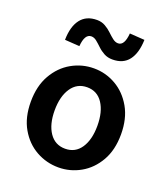

<svg xmlns="http://www.w3.org/2000/svg" viewBox="-132 -802 796 908"><g transform="rotate(20 265.5 -348.0)"><path d="M266 11Q206 11 154 -18Q102 -47 70 -102.5Q38 -158 38 -237Q38 -316 70 -372Q102 -428 154 -457.5Q206 -487 266 -487Q325 -487 376.5 -457.5Q428 -428 460 -372Q492 -316 492 -237Q492 -158 460 -102.5Q428 -47 376.5 -18Q325 11 266 11ZM266 -83Q317 -83 345 -125Q373 -167 373 -237Q373 -307 345 -349.5Q317 -392 266 -392Q215 -392 186.5 -349.5Q158 -307 158 -237Q158 -167 186.5 -125Q215 -83 266 -83ZM332 -556Q308 -556 289.5 -566Q271 -576 256.5 -590Q242 -604 229 -614.5Q216 -625 202 -625Q169 -625 164 -562L90 -567Q91 -634 119 -670.5Q147 -707 201 -707Q224 -707 242.5 -696.5Q261 -686 275.5 -672Q290 -658 303.5 -647.5Q317 -637 331 -637Q363 -637 368 -700L443 -695Q441 -628 413.5 -592Q386 -556 332 -556Z"/></g></svg>

Font: Narnoor SemiBold
Style: Regular
Weight: 600
Designer: S. Sridhar Murthy
Foundry: SIL International
Version: Version 3.000